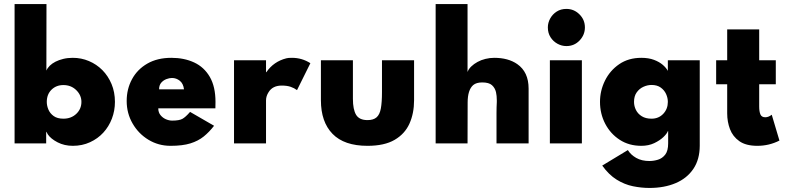

<svg xmlns="http://www.w3.org/2000/svg" viewBox="-20 -708 3884 948"><path d="M339.5 12Q298 12 264.5 -5.2Q231 -22.5 216 -44.5Q209 -58 208 -58V0H52V-688H209.5L209 -359.5Q214.5 -372.5 226 -383.8Q237.5 -395 254.2 -403.5Q271 -412 292.5 -417.2Q314 -422.5 339.5 -422.5Q381.5 -422.5 419.2 -406.5Q457 -390.5 485.5 -361.8Q514 -333 530.8 -293Q547.5 -253 547.5 -205Q547.5 -161.5 532.5 -122.2Q517.5 -83 490.2 -53.2Q463 -23.5 424.5 -5.8Q386 12 339.5 12ZM293 -122Q331.5 -122 356.8 -146Q382 -170 382 -205Q382 -238 356.5 -263Q331 -288 293 -288Q257.5 -288 234.2 -265Q211 -242 211 -205Q211 -186 219 -167Q227 -148 245 -135Q263 -122 293 -122Z M822 12Q762.5 12 713.2 -17.8Q664 -47.5 634.8 -98Q605.5 -148.5 605.5 -209.5Q605.5 -268.5 631.8 -317Q658 -365.5 707.5 -394Q757 -422.5 826 -422.5Q889.5 -422.5 938.8 -399.5Q988 -376.5 1016 -328.2Q1044 -280 1044 -204.5L1043.5 -173H761.5Q761.5 -153 772.5 -139.5Q783.5 -126 799.2 -119.2Q815 -112.5 830 -112.5Q864.5 -112.5 880.2 -121Q896 -129.5 918.5 -155.5L1037 -87Q1013 -56 985.8 -34Q958.5 -12 920 0Q881.5 12 822 12ZM888.5 -267Q885 -295.5 867.8 -309.2Q850.5 -323 829 -323Q816.5 -323 801.8 -317.5Q787 -312 776.2 -299.8Q765.5 -287.5 765.5 -267Z M1293.5 0H1135.5V-410.5H1293.5V-351.5H1295Q1331 -404 1393.5 -420Q1399.5 -421.5 1404.8 -422Q1410 -422.5 1422 -422.5Q1471 -422.5 1512.5 -396L1446.5 -263Q1433.5 -273 1415.5 -279.2Q1397.5 -285.5 1371 -285.5Q1326.5 -285.5 1306.5 -253.5Q1293.5 -233.5 1293.5 -212.5Z M1794.5 12Q1679.5 12 1622 -47Q1564.5 -106 1564.5 -213V-410.5H1722.5V-220Q1722.5 -167.5 1738.2 -141.2Q1754 -115 1794.5 -115Q1824 -115 1839.5 -128.8Q1855 -142.5 1860.5 -172.8Q1866 -203 1866 -253.5V-410.5H2024.5V-213Q2024.5 -148.5 2001.8 -97.8Q1979 -47 1928.5 -17.5Q1878 12 1794.5 12Z M2590 0H2431.5V-150.5Q2431.5 -177.5 2433 -204.5V-213Q2433 -235 2429 -253Q2424 -274 2409 -287.5Q2394 -301 2361 -301Q2332 -301 2316.5 -288Q2289 -264 2289 -201.5Q2288.5 -172 2288.5 0H2131V-688H2288.5V-352.5Q2293.5 -367 2306.8 -379.8Q2320 -392.5 2337.8 -402.2Q2355.5 -412 2377 -417.2Q2398.5 -422.5 2420 -422.5Q2489.5 -422.5 2534 -391.5Q2590 -352.5 2590 -270.5Z M2776.5 -480.5Q2753.5 -480.5 2732.5 -492Q2711.5 -503.5 2698.2 -524.2Q2685 -545 2685 -572.5Q2685 -595.5 2696.5 -616.5Q2708 -637.5 2728.5 -650.8Q2749 -664 2776.5 -664Q2814 -664 2841 -637.2Q2868 -610.5 2868 -572.5Q2868 -536 2841.8 -508.2Q2815.5 -480.5 2776.5 -480.5ZM2853 0H2695V-410.5H2853Z M3186.5 220Q3146.5 220 3105 211.5Q3063.5 203 3024.8 179Q2986 155 2953.5 109.5L3080 33Q3094 56 3121 71.5Q3148 87 3186.5 87Q3207.5 87 3228.8 80.5Q3250 74 3264.5 55.5Q3279 37 3279 0V-60.5H3277.5Q3273 -48 3255.5 -31.2Q3238 -14.5 3210.2 -1.2Q3182.5 12 3146.5 12Q3085.5 12 3039.8 -17.8Q2994 -47.5 2968.2 -97Q2942.5 -146.5 2942.5 -205Q2942.5 -260 2967 -309.8Q2991.5 -359.5 3037.2 -391Q3083 -422.5 3146.5 -422.5Q3182.5 -422.5 3209 -412.5Q3235.5 -402.5 3252.5 -387.8Q3269.5 -373 3277.5 -358V-410.5H3435V11Q3435 79 3403.5 125.8Q3372 172.5 3316 196.2Q3260 220 3186.5 220ZM3197 -122Q3232 -122 3254.8 -146Q3277.5 -170 3277.5 -205Q3277.5 -224.5 3268.8 -243.8Q3260 -263 3242.2 -275.8Q3224.5 -288.5 3197 -288.5Q3177 -288.5 3157 -279.5Q3137 -270.5 3123.8 -252Q3110.5 -233.5 3110.5 -205Q3110.5 -184 3120 -165Q3129.5 -146 3148.8 -134Q3168 -122 3197 -122Z M3719.5 12Q3663 12 3630.5 -11Q3598 -34 3584.2 -70.5Q3570.5 -107 3570.5 -148V-292H3516V-410.5H3570.5V-563H3728.5V-410.5H3810.5V-292H3728.5V-182.5Q3728.5 -157.5 3734.5 -143.2Q3740.5 -129 3758.5 -129Q3774.5 -129 3790.5 -141.5L3828.5 -14Q3777.5 12 3719.5 12Z"/></svg>

Font: Lucymar Sans ExtraBold
Style: Regular
Weight: 800
Foundry: The League of Moveable Type (original font) / Main changes by Cristiano Sobral with portions from Mirco Monsees
Version: Version 2.001;August 30, 2020;FontCreator 13.0.0.2681 64-bit